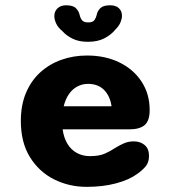

<svg xmlns="http://www.w3.org/2000/svg" viewBox="-20 -698 659 728"><path d="M308.5 10.5Q241.5 10.5 184.5 -18.2Q127.5 -47 93.2 -102.8Q59 -158.5 59 -239Q59 -299.5 78.5 -345.8Q98 -392 132.5 -423.5Q167 -455 212.5 -471.2Q258 -487.5 310 -487.5Q379.5 -487.5 433 -461.2Q486.5 -435 517 -388.2Q547.5 -341.5 547.5 -280.5Q547.5 -240.5 528.8 -224Q510 -207.5 469 -207.5H217.5Q222 -175 235.8 -152.5Q249.5 -130 271.5 -118Q293.5 -106 320.5 -106Q356 -106 377.5 -115.5Q399 -125 416.5 -137Q433.5 -147.5 450.5 -154.8Q467.5 -162 487 -162Q512 -162 528.5 -148Q545 -134 545 -107Q545 -82 532 -66.8Q519 -51.5 499.5 -38Q469.5 -16 420 -2.8Q370.5 10.5 308.5 10.5ZM221.5 -295H403Q397.5 -333.5 374.8 -356.8Q352 -380 313.5 -380Q292 -380 273.5 -370.2Q255 -360.5 241.8 -341.8Q228.5 -323 221.5 -295ZM397.5 -678Q419 -678 430.8 -667Q442.5 -656 442.5 -638Q442.5 -627 437 -613.5Q431.5 -600 418 -586.5Q402.5 -567 376.8 -553.2Q351 -539.5 313.5 -539.5Q279.5 -539.5 255.8 -551Q232 -562.5 216.5 -580Q200 -593.5 193 -608.8Q186 -624 186 -637Q186 -655 198.2 -666.5Q210.5 -678 230.5 -678Q257 -678 268 -666.8Q279 -655.5 282 -641.5Q284 -631 290.5 -622Q297 -613 314.5 -613Q332 -613 338.2 -622Q344.5 -631 346.5 -641Q349 -655.5 360.2 -666.8Q371.5 -678 397.5 -678Z"/></svg>

Font: Sono ExtraLight Monospace
Style: Bold
Weight: 700
Version: Version 2.112